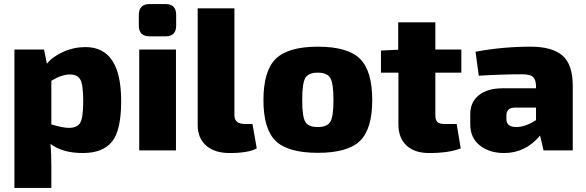

<svg xmlns="http://www.w3.org/2000/svg" viewBox="-20 -741 2889 946"><path d="M197 -497 211 -427Q239 -462 291.5 -485.5Q344 -509 401 -509Q577 -509 577 -243Q577 -98 531.5 -42.5Q486 13 388 13Q288 13 229 -32Q233 15 233 76V185H51V-497ZM233 -343V-128Q290 -111 319 -111Q360 -111 375 -135.5Q390 -160 390 -242Q390 -323 376 -348.5Q362 -374 325 -374Q284 -374 233 -343Z M717 -721H796Q848 -721 848 -667V-615Q848 -562 796 -562H717Q664 -562 664 -615V-667Q664 -721 717 -721ZM847 0H666V-497H847Z M1135 -700V-173Q1135 -130 1188 -130H1224L1245 -10Q1205 13 1111 13Q1038 13 996 -23.5Q954 -60 954 -125V-700Z M1546 -511Q1693 -511 1753.5 -451.5Q1814 -392 1814 -248Q1814 -105 1753.5 -46.5Q1693 12 1546 12Q1399 12 1338.5 -46.5Q1278 -105 1278 -248Q1278 -392 1339 -451.5Q1400 -511 1546 -511ZM1546 -383Q1499 -383 1484 -356.5Q1469 -330 1469 -248Q1469 -167 1484 -141Q1499 -115 1546 -115Q1592 -115 1607.5 -141Q1623 -167 1623 -248Q1623 -330 1607.5 -356.5Q1592 -383 1546 -383Z M2125 -383V-173Q2125 -149 2135.5 -139.5Q2146 -130 2172 -130H2230L2250 -10Q2193 13 2094 13Q2023 13 1983 -24Q1943 -61 1943 -128V-383H1857V-492L1942 -496V-631H2125V-497H2253V-383Z M2339 -368 2323 -486Q2455 -511 2595 -511Q2700 -511 2751 -467.5Q2802 -424 2802 -317V0H2658L2641 -73Q2569 13 2464 13Q2391 13 2344 -24.5Q2297 -62 2297 -129V-179Q2297 -238 2339.5 -272Q2382 -306 2456 -306H2621V-318Q2620 -350 2605.5 -362.5Q2591 -375 2552 -375Q2455 -375 2339 -368ZM2475 -172V-155Q2475 -115 2524 -115Q2568 -115 2621 -149V-211H2517Q2475 -210 2475 -172Z"/></svg>

Font: Ezarion Extra Bold
Style: Regular
Weight: 800
Designer: Natanael Gama
Version: Version 1.001;PS 001.001;hotconv 1.0.70;makeotf.lib2.5.58329